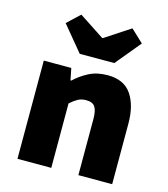

<svg xmlns="http://www.w3.org/2000/svg" viewBox="-113 -855 827 944"><g transform="rotate(15 300.0 -383.0)"><path d="M64 0V-500H204L216 -440H220Q250 -469 291 -490.5Q332 -512 387 -512Q470 -512 508 -456.5Q546 -401 546 -308V0H374V-286Q374 -328 361.5 -347Q349 -366 316 -366Q292 -366 274 -356Q256 -346 236 -328V0ZM226 -578 120 -706 184 -766 312 -682H316L444 -766L508 -706L402 -578Z"/></g></svg>

Font: Source Code Pro Black
Style: Regular
Weight: 900
Monospace: yes
Designer: Paul D. Hunt, Teo Tuominen
Foundry: Adobe Systems Incorporated
Version: Version 2.030;PS 1.000;hotconv 16.6.51;makeotf.lib2.5.65220